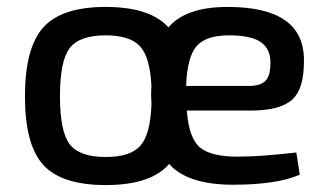

<svg xmlns="http://www.w3.org/2000/svg" viewBox="-20 -521 945 554"><path d="M704 -202H519Q525 -122 557 -95.5Q589 -69 666 -69Q731 -69 835 -81L845 -17Q779 12 652 12Q521 12 468 -48Q416 13 285 13Q158 13 105 -45Q52 -103 52 -243Q52 -383 105 -442Q158 -501 285 -501Q413 -501 466 -442Q516 -501 637 -501Q857 -501 857 -348Q858 -265 823 -233.5Q788 -202 704 -202ZM285 -68Q356 -68 385 -100.5Q414 -133 417 -220L416 -248Q416 -264 417 -272Q413 -356 384 -387.5Q355 -419 285 -419Q209 -419 181 -382Q153 -345 153 -243Q153 -142 181 -105Q209 -68 285 -68ZM517 -273H698Q734 -273 748 -290Q762 -307 760 -349Q757 -385 728.5 -402Q700 -419 640 -419Q574 -419 547 -387.5Q520 -356 517 -273Z"/></svg>

Font: Exo 2.0 Medium
Style: Regular
Weight: 500
Designer: Natanael Gama
Version: Version 1.001;PS 001.001;hotconv 1.0.70;makeotf.lib2.5.58329